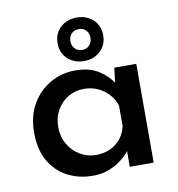

<svg xmlns="http://www.w3.org/2000/svg" viewBox="-76 -720 743 800"><g transform="rotate(-10 295.5 -320.5)"><path d="M254 10Q195 10 147 -15Q99 -40 71 -88.5Q43 -137 43 -209Q43 -279 72.5 -329.5Q102 -380 150.5 -407.5Q199 -435 256 -435Q316 -435 355 -410Q394 -385 415 -350L409 -334L419 -418H512V0H411V-106L421 -81Q417 -73 404 -58Q391 -43 370 -27.5Q349 -12 319.5 -1Q290 10 254 10ZM281 -73Q331 -73 365.5 -99.5Q400 -126 411 -172V-258Q399 -299 362.5 -326Q326 -353 278 -353Q242 -353 212 -335.5Q182 -318 164 -286.5Q146 -255 146 -214Q146 -174 164.5 -142Q183 -110 214 -91.5Q245 -73 281 -73ZM204 -559Q204 -600 231.5 -625.5Q259 -651 301 -651Q342 -651 369.5 -625.5Q397 -600 397 -559Q397 -519 369.5 -493Q342 -467 301 -467Q259 -467 231.5 -492.5Q204 -518 204 -559ZM258 -558Q258 -539 270 -526.5Q282 -514 301 -514Q319 -514 331 -526.5Q343 -539 343 -558Q343 -578 331 -590Q319 -602 301 -602Q282 -602 270 -590Q258 -578 258 -558Z"/></g></svg>

Font: Reem Kufi Fun
Style: Regular
Weight: 400
Designer: Khaled Hosny
Version: Version 1.005